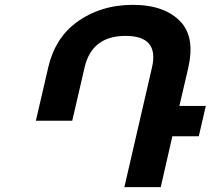

<svg xmlns="http://www.w3.org/2000/svg" viewBox="-20 -772 869 792"><path d="M493 0 607 -494Q637 -624 498 -624Q359 -624 329 -494L278 -274H128L179 -494Q206 -612 293 -678Q393 -752 528 -752Q663 -752 729 -678Q784 -614 757 -494L720 -335H829L800 -210H691L643 0Z"/></svg>

Font: Miedinger
Style: Bold-Italic
Weight: 700
Italic angle: -13°
Version: Version 001.000